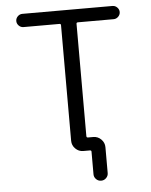

<svg xmlns="http://www.w3.org/2000/svg" viewBox="-59 -802 776 988"><g transform="rotate(-5 329.0 -307.5)"><path d="M402.3 -89.8Q425.8 -89.8 442.9 -72.8Q460 -55.7 460 -32.2V101.6Q460 116.2 449.2 127Q438.5 137.7 423.3 137.7Q408.2 137.7 397.5 127Q386.7 116.2 386.7 101.6V-15.6Q386.7 -22.5 378.9 -22.5H367.2H344.7Q321.3 -22.5 304.2 -39.6Q287.1 -56.6 287.1 -80.1V-677.7Q287.1 -684.6 279.3 -684.6H93.8Q80.1 -684.6 69.8 -694.8Q59.6 -705.1 59.6 -718.8Q59.6 -732.4 69.8 -742.7Q80.1 -752.9 93.8 -752.9H559.6Q573.2 -752.9 583.5 -742.7Q593.8 -732.4 593.8 -718.8Q593.8 -705.1 583.5 -694.8Q573.2 -684.6 559.6 -684.6H375Q367.2 -684.6 367.2 -677.7V-97.7Q367.2 -89.8 375 -89.8Z"/></g></svg>

Font: Gen Jyuu Gothic Normal
Style: Regular
Weight: 300
Designer: [Source Han Sans]
Ryoko NISHIZUKA  (kana & ideographs); Paul D. Hunt (Latin, Greek & Cyrillic); Wenlong ZHANG  (bopomofo
Version: Version 1.002.20150607